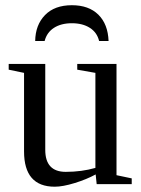

<svg xmlns="http://www.w3.org/2000/svg" viewBox="-20 -703 540 733"><path d="M152.8 -130.9Q152.8 -46.9 231 -46.9Q291.5 -46.9 344.2 -62V-424.8L274.9 -437V-459H424.8V-34.2L482.9 -22V0H349.1L345.2 -37.1Q310.5 -18.1 265.1 -4.2Q219.7 9.8 189 9.8Q71.8 9.8 71.8 -125V-424.8L13.2 -437V-459H152.8ZM254.4 -683.1Q318.8 -683.1 355.5 -647Q392.1 -610.8 394.5 -546.4H358.4Q350.6 -579.1 323 -596.7Q295.4 -614.3 254.4 -614.3Q213.4 -614.3 186 -596.7Q158.7 -579.1 150.4 -546.4H114.3Q115.2 -607.9 151.9 -645.5Q188.5 -683.1 254.4 -683.1Z"/></svg>

Font: Tinos
Style: Regular
Weight: 400
Designer: Steve Matteson
Foundry: Monotype Imaging Inc.
Version: Version 1.23